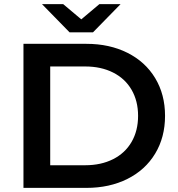

<svg xmlns="http://www.w3.org/2000/svg" viewBox="-20 -913 866 933"><path d="M94 -700H400Q512 -700 599 -656.5Q686 -613 734 -533.5Q782 -454 782 -350Q782 -246 734 -166.5Q686 -87 599 -43.5Q512 0 400 0H94ZM394 -110Q471 -110 529.5 -139.5Q588 -169 619.5 -223.5Q651 -278 651 -350Q651 -422 619.5 -476.5Q588 -531 529.5 -560.5Q471 -590 394 -590H224V-110ZM566 -893 432 -756H318L184 -893H287L375 -819L463 -893Z"/></svg>

Font: Montserrat Alternates SemiBold
Style: Regular
Weight: 600
Designer: Julieta Ulanovsky
Foundry: Julieta Ulanovsky
Version: Version 7.200